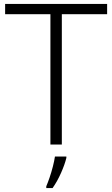

<svg xmlns="http://www.w3.org/2000/svg" viewBox="-20 -734 571 975"><path d="M294 0H236V-662H6V-714H524V-662H294ZM317 68Q309 101 290 144Q271 187 247 221H215V212Q222 196 231.5 168.5Q241 141 248.5 111.5Q256 82 259 61H317Z"/></svg>

Font: Noto Sans Bengali UI Light
Style: Regular
Weight: 300
Designer: Jelle Bosma - Monotype Design Team
Foundry: Monotype Imaging Inc.
Version: Version 2.003; ttfautohint (v1.8.4.7-5d5b)